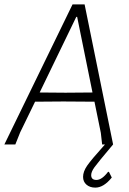

<svg xmlns="http://www.w3.org/2000/svg" viewBox="-31 -659 587 876"><path d="M485 0Q415 83 400 104Q385 125 385 140Q385 162 409 162Q434 162 462 125H466L479 151Q442 197 404 197Q379 197 363.5 183.5Q348 170 348 148Q348 124 366.5 97Q385 70 448 0H435L429 -53L400 -195L258 -196L129 -195L61 -55L39 0H-11L300 -639H355ZM317 -582 150 -237 268 -236 391 -237 321 -582Z"/></svg>

Font: Alegreya Sans Light
Style: Italic
Weight: 300
Italic angle: -7°
Designer: Juan Pablo del Peral
Foundry: Huerta Tipografica
Version: Version 2.007